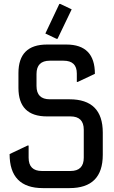

<svg xmlns="http://www.w3.org/2000/svg" viewBox="-20 -966 587 986"><path d="M200.2 0Q29.3 0 29.3 -174.8L122.1 -218.8H127V-156.2Q127 -87.9 195.3 -87.9H341.8Q410.2 -87.9 410.2 -156.2V-299.8Q410.2 -368.2 341.8 -368.2H221.2Q74.7 -368.2 74.7 -514.6V-590.8Q74.7 -737.3 221.2 -737.3H320.8Q467.3 -737.3 467.3 -586.9L379.4 -545.4H374.5V-588.4Q374.5 -654.3 306.2 -654.3H235.8Q167.5 -654.3 167.5 -585.9V-524.4Q167.5 -456.1 235.8 -456.1H336.9Q507.8 -456.1 507.8 -285.2V-170.9Q507.8 0 336.9 0ZM289.6 -945.8 348.1 -918 275.4 -766.6H270.5L212.9 -793.9L284.7 -945.8Z"/></svg>

Font: Nova Square
Style: Book
Weight: 400
Designer: Wojciech Kalinowski "wmk69" (wmk69@o2.pl)
Foundry: Wojciech Kalinowski "wmk69" (wmk69@o2.pl)
Version: Version 3.1.0; 2021-05-23